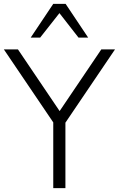

<svg xmlns="http://www.w3.org/2000/svg" viewBox="-21 -975 616 995"><path d="M255 0V-373L269 -320L-1 -719H72L293 -392H283L504 -719H575L305 -320L318 -373V0ZM138 -780 255 -955H319L436 -780H386L287 -907L187 -780Z"/></svg>

Font: Nunitoga
Style: Light
Weight: 300
Designer: Vernon Adams
Foundry: Vernon Adams
Version: Version 1.0